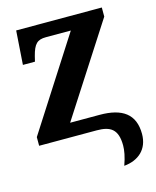

<svg xmlns="http://www.w3.org/2000/svg" viewBox="-110 -612 714 877"><g transform="rotate(-15 247.0 -173.5)"><path d="M368 189C436 183 484 142 484 69C484 -25 426 -65 320 -65H180L456 -493V-536H51L40 -376H97L103 -401C117 -455 133 -471 174 -471H292L16 -41V0H288C352 0 387 20 387 98C387 120 382 150 368 189Z"/></g></svg>

Font: Noto Serif SemiCondensed
Style: Bold
Weight: 700
Width: 4
Designer: Monotype Design Team
Foundry: Monotype Imaging Inc.
Version: Version 2.015